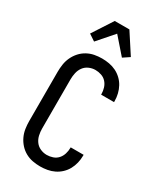

<svg xmlns="http://www.w3.org/2000/svg" viewBox="-240 -1063 980 1158"><g transform="rotate(30 250.0 -484.5)"><path d="M247 8Q220 8 194 3Q168 -2 144.5 -15Q121 -28 103 -48Q85 -68 73.5 -92.5Q62 -117 58 -143.5Q54 -170 54 -196V-539Q54 -565 58 -591.5Q62 -618 73.5 -642.5Q85 -667 103 -687Q121 -707 144.5 -720Q168 -733 194 -738Q220 -743 247 -743Q272 -743 297 -738.5Q322 -734 344.5 -723Q367 -712 385.5 -694.5Q404 -677 416 -655Q428 -633 434 -608Q440 -583 440 -558V-551H350V-555Q350 -576 343.5 -597Q337 -618 323 -633.5Q309 -649 288.5 -656Q268 -663 247 -663Q224 -663 202.5 -653.5Q181 -644 167.5 -625.5Q154 -607 149 -584Q144 -561 144 -539V-196Q144 -174 149 -151Q154 -128 167.5 -109.5Q181 -91 202.5 -81.5Q224 -72 247 -72Q268 -72 288.5 -79Q309 -86 323 -101.5Q337 -117 343.5 -138Q350 -159 350 -180V-184H440V-177Q440 -152 434 -127Q428 -102 416 -80Q404 -58 385.5 -40.5Q367 -23 344.5 -12Q322 -1 297 3.5Q272 8 247 8ZM153 -807 108 -837 199 -977H301L392 -837L347 -807L250 -918Z"/></g></svg>

Font: Iosevka Bendy Medium
Style: Regular
Weight: 500
Monospace: yes
Designer: Belleve Invis
Foundry: Belleve Invis
Version: Version 30.1.2